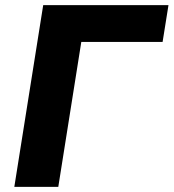

<svg xmlns="http://www.w3.org/2000/svg" viewBox="-20 -731 679 751"><path d="M36 0H208L298 -567H616L639 -711H149Z"/></svg>

Font: Asimov Pro
Style: UltObl
Weight: 900
Designer: Google
Version: Version 2.000980; 2014